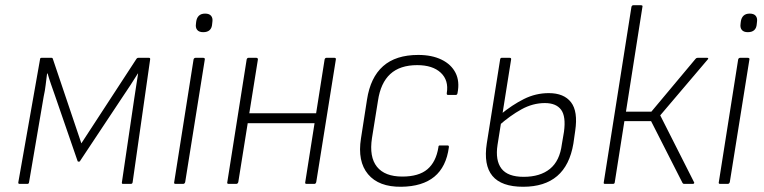

<svg xmlns="http://www.w3.org/2000/svg" viewBox="-20 -703 2919 734"><path d="M55 0Q49 0 50 -6L133 -476Q133 -482 139 -482H177Q181 -482 182 -478L291 -155L501 -477Q504 -482 509 -482H549Q555 -482 554 -476L487 -6Q486 0 480 0H450Q445 0 446 -6L493 -325Q497 -350 500.5 -374Q504 -398 508 -422H507Q493 -399 479 -378Q465 -357 451 -336L287 -89Q286 -85 281 -85Q279 -85 278 -85.5Q277 -86 276 -89L189 -341Q182 -361 175 -381Q168 -401 162 -422H160Q157 -400 154.5 -378Q152 -356 147 -334L91 -6Q90 0 85 0Z M651 0Q644 0 646 -7L720 -476Q722 -482 728 -482H756Q764 -482 763 -476L688 -7Q686 0 680 0ZM757 -580Q741 -580 734 -588.5Q727 -597 729 -611L730 -620Q732 -635 740.5 -643Q749 -651 764 -651Q780 -651 787 -642.5Q794 -634 792 -620L791 -611Q790 -596 781.5 -588Q773 -580 757 -580Z M1152 0Q1145 0 1147 -7L1221 -476Q1223 -482 1228 -482H1258Q1265 -482 1264 -476L1189 -7Q1187 0 1182 0ZM854 0Q847 0 849 -7L923 -476Q925 -482 930 -482H959Q966 -482 966 -476L891 -7Q889 0 883 0ZM918 -232 923 -270H1196L1191 -232Z M1514 11Q1428 12 1387 -37Q1346 -86 1360 -174L1383 -322Q1396 -407 1444.5 -450Q1493 -493 1579 -493Q1631 -493 1668 -475Q1705 -457 1721.5 -424.5Q1738 -392 1729 -347Q1728 -340 1722 -340H1693Q1687 -340 1688 -347Q1696 -396 1665 -425Q1634 -454 1575 -454Q1509 -454 1472 -420Q1435 -386 1425 -318L1402 -175Q1391 -103 1421 -65.5Q1451 -28 1518 -28Q1581 -28 1614 -56Q1647 -84 1656 -140Q1656 -147 1661 -147H1691Q1697 -147 1696 -140Q1686 -65 1640.5 -27.5Q1595 10 1514 11Z M1980 11Q1897 11 1862.5 -30.5Q1828 -72 1841 -155L1892 -476Q1893 -482 1898 -482H1928Q1935 -482 1934 -476L1882 -149Q1873 -90 1897 -58.5Q1921 -27 1982 -27Q2045 -27 2082.5 -57.5Q2120 -88 2128 -152L2136 -199Q2144 -258 2125 -283.5Q2106 -309 2063 -309Q2017 -309 1973.5 -285Q1930 -261 1886 -222L1893 -265Q1938 -302 1983 -324.5Q2028 -347 2078 -347Q2136 -347 2163 -312Q2190 -277 2179 -203L2172 -154Q2158 -71 2110 -30Q2062 11 1980 11Z M2683 -482Q2687 -482 2687.5 -480Q2688 -478 2685 -475L2504 -262L2633 -7Q2635 -5 2633.5 -2.5Q2632 0 2629 0H2595Q2591 0 2589 -4L2469 -240H2367L2330 -5Q2329 0 2323 0H2293Q2287 0 2288 -5L2394 -677Q2396 -683 2401 -683H2430Q2438 -683 2436 -677L2373 -276H2470L2639 -478Q2642 -482 2647 -482Z M2733 0Q2726 0 2728 -7L2802 -476Q2804 -482 2810 -482H2838Q2846 -482 2845 -476L2770 -7Q2768 0 2762 0ZM2839 -580Q2823 -580 2816 -588.5Q2809 -597 2811 -611L2812 -620Q2814 -635 2822.5 -643Q2831 -651 2846 -651Q2862 -651 2869 -642.5Q2876 -634 2874 -620L2873 -611Q2872 -596 2863.5 -588Q2855 -580 2839 -580Z"/></svg>

Font: Sofia Sans Semi Condensed ExtraLight
Style: Italic
Weight: 250
Italic angle: -9°
Version: Version 4.100